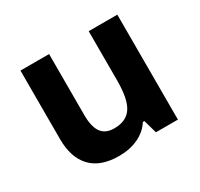

<svg xmlns="http://www.w3.org/2000/svg" viewBox="-122 -700 902 865"><g transform="rotate(-30 328.5 -268.0)"><path d="M464.8 0 444.8 -69.8H437Q413.1 -31.7 369.1 -11Q325.2 9.8 269 9.8Q172.9 9.8 124 -41.7Q75.2 -93.3 75.2 -189.9V-545.9H224.1V-227.1Q224.1 -168 245.1 -138.4Q266.1 -108.9 312 -108.9Q374.5 -108.9 402.3 -150.6Q430.2 -192.4 430.2 -289.1V-545.9H579.1V0Z"/></g></svg>

Font: CAA NEO Sans
Style: Bold
Weight: 700
Version: Version 1.10